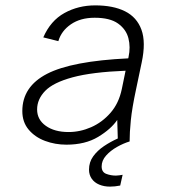

<svg xmlns="http://www.w3.org/2000/svg" viewBox="-20 -526 672 714"><path d="M389 168Q367 168 349 160.5Q331 153 321 138.5Q311 124 311 105Q311 77 326.5 55.5Q342 34 366.5 17.5Q391 1 418 -11L416 -80Q393 -46 345 -17Q297 12 227 12Q185 12 147.5 -2Q110 -16 86.5 -44Q63 -72 63 -113Q63 -204 155 -251.5Q247 -299 457 -309L458 -314Q466 -351 457.5 -384Q449 -417 419 -438.5Q389 -460 332 -460Q279 -460 243.5 -435.5Q208 -411 197 -373L141 -387Q168 -449 219.5 -477.5Q271 -506 334 -506Q401 -506 445 -484Q489 -462 506 -415.5Q523 -369 507 -294L486 -194Q471 -124 466.5 -78.5Q462 -33 462 0Q439 7 415 20.5Q391 34 374.5 52.5Q358 71 358 93Q358 114 375 120.5Q392 127 411 127Q416 127 423.5 126Q431 125 436 124L427 164Q417 166 407.5 167Q398 168 389 168ZM235 -35Q278 -35 319 -53Q360 -71 391 -106.5Q422 -142 433 -195L447 -263Q322 -258 250 -238.5Q178 -219 148 -188Q118 -157 118 -119Q118 -81 150.5 -58Q183 -35 235 -35Z"/></svg>

Font: Atkinson Hyperlegible Mono ExtraLight
Style: Italic
Weight: 200
Italic angle: -12°
Monospace: yes
Designer: Elliott Scott, Megan Eiswerth, Linus Boman, Theodore Petrosky, Letters from Sweden
Foundry: Applied Design Works, Letters from Sweden
Version: Version 2.001